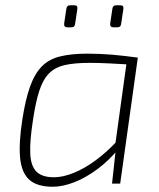

<svg xmlns="http://www.w3.org/2000/svg" viewBox="-20 -698 606 730"><path d="M313 -494Q336 -494 359.5 -493Q383 -492 407.5 -490Q432 -488 456 -485Q480 -482 504 -479L487 -452Q433 -455 394.5 -457Q356 -459 321 -459Q263 -459 226 -450.5Q189 -442 166 -418.5Q143 -395 129 -351.5Q115 -308 105 -239Q93 -162 95 -114.5Q97 -67 118.5 -45.5Q140 -24 185 -24Q219 -24 260 -40.5Q301 -57 344.5 -89Q388 -121 429 -166L433 -135Q395 -88 350.5 -55Q306 -22 262 -5Q218 12 181 12Q121 12 91.5 -14.5Q62 -41 56.5 -97.5Q51 -154 65 -244Q77 -321 94.5 -369.5Q112 -418 139 -445.5Q166 -473 208.5 -483.5Q251 -494 313 -494ZM464 -479H504L437 0H406L419 -120L415 -125ZM261 -678Q270 -678 272.5 -674.5Q275 -671 274 -663L266 -610Q265 -601 261.5 -597.5Q258 -594 249 -594H237Q222 -594 224 -609L232 -663Q233 -671 236.5 -674.5Q240 -678 248 -678ZM436 -678Q445 -678 447.5 -674.5Q450 -671 449 -663L441 -610Q440 -601 436.5 -597.5Q433 -594 424 -594H412Q397 -594 399 -609L407 -663Q408 -671 411.5 -674.5Q415 -678 423 -678Z"/></svg>

Font: Exo 2 ExtraLight
Style: Italic
Weight: 250
Italic angle: -8°
Designer: Natanael Gama
Foundry: Natanael Gama
Version: Version 2.010